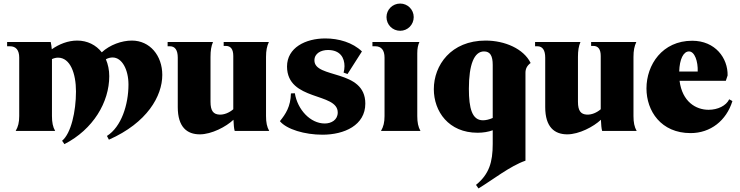

<svg xmlns="http://www.w3.org/2000/svg" viewBox="-20 -736 4156 1079"><path d="M581 28 592 49C807 -46 892 -196 892 -315C892 -424 822 -508 721 -508C664 -508 597 -484 552 -442C520 -483 471 -508 414 -508C362 -508 312 -488 271 -459C270 -473 268 -486 265 -500H20V-476H36C70 -476 88 -454 88 -412V-84C88 -48 82 -24 68 0H290C277 -23 272 -48 272 -84V-404C283 -409 295 -412 306 -412C375 -412 407 -323 407 -222C407 -109 379 14 329 55L342 74C504 -9 594 -162 594 -308C594 -343 587 -375 575 -403C588 -410 601 -413 613 -413C666 -413 702 -344 702 -261C702 -148 662 -23 581 28Z M1103 19C1169 19 1251 -24 1292 -63C1293 -38 1295 -12 1299 0H1493C1480 -23 1475 -48 1475 -84V-416C1475 -452 1480 -476 1491 -500H1237V-478H1249C1277 -478 1291 -459 1291 -421V-122C1269 -103 1239 -90 1212 -92C1180 -94 1163 -112 1163 -164V-416C1163 -452 1167 -476 1177 -500H922V-476H935C964 -476 979 -454 979 -412V-134C979 -22 1031 19 1103 19Z M1792 21C1915 21 2033 -32 2033 -154C2033 -350 1746 -292 1747 -397C1747 -436 1784 -455 1823 -455C1893 -455 1916 -410 1916 -364C1916 -352 1914 -339 1911 -328L1933 -320L2014 -447C1962 -497 1884 -520 1808 -520C1697 -520 1593 -468 1593 -362C1594 -166 1878 -218 1878 -104C1878 -62 1842 -42 1805 -42C1724 -42 1652 -120 1637 -212L1615 -211C1613 -137 1586 -96 1553 -55C1591 -9 1693 21 1792 21Z M2121 0H2343C2330 -23 2325 -48 2325 -84V-437C2325 -464 2329 -482 2337 -500H2073V-476H2089C2123 -476 2141 -454 2141 -412V-84C2141 -48 2135 -24 2121 0ZM2229 -563C2271 -563 2305 -597 2305 -640C2305 -682 2271 -716 2229 -716C2186 -716 2152 -682 2152 -640C2152 -597 2186 -563 2229 -563Z M2749 -4V73C2749 175 2729 243 2655 303L2669 323C2747 276 2846 197 2933 167V-327C2933 -350 2942 -367 2962 -382C2923 -462 2817 -508 2709 -508C2514 -508 2418 -369 2418 -235C2418 -110 2501 10 2664 10C2695 10 2725 5 2749 -4ZM2749 -371V-73C2728 -64 2710 -60 2694 -60C2633 -60 2615 -127 2615 -237C2615 -374 2645 -447 2700 -447C2735 -447 2749 -422 2749 -371Z M3168 19C3234 19 3316 -24 3357 -63C3358 -38 3360 -12 3364 0H3558C3545 -23 3540 -48 3540 -84V-416C3540 -452 3545 -476 3556 -500H3302V-478H3314C3342 -478 3356 -459 3356 -421V-122C3334 -103 3304 -90 3277 -92C3245 -94 3228 -112 3228 -164V-416C3228 -452 3232 -476 3242 -500H2987V-476H3000C3029 -476 3044 -454 3044 -412V-134C3044 -22 3096 19 3168 19Z M3861 12C3973 12 4062 -58 4096 -168L4078 -178C4061 -142 4014 -119 3962 -119C3891 -119 3814 -164 3799 -282H4059L4069 -312C4071 -409 4000 -507 3870 -507C3702 -507 3613 -372 3613 -239C3613 -112 3695 12 3861 12ZM3797 -334C3799 -404 3821 -447 3852 -447C3884 -447 3903 -391 3901 -334Z"/></svg>

Font: Sinistre Bold
Style: Regular
Weight: 900
Designer: Jules Durand
Foundry: Collletttivo
Version: Version 69.420;Glyphs 3.2 (3217)